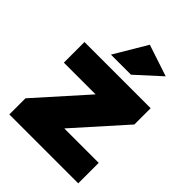

<svg xmlns="http://www.w3.org/2000/svg" viewBox="-220 -888 1001 1001"><g transform="rotate(45 280.5 -387.5)"><path d="M465 -717 331 -595H183L290 -775ZM527 -424 283 -151H537V0H29V-119L273 -392H39V-544H527Z"/></g></svg>

Font: Montserrat Extra Bold
Style: Regular
Weight: 800
Designer: Julieta Ulanovsky
Foundry: Julieta Ulanovsky
Version: Version 3.001;PS 003.001;hotconv 1.0.70;makeotf.lib2.5.58329